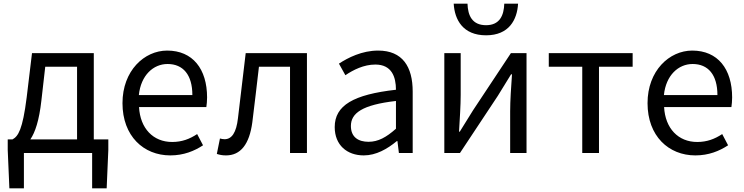

<svg xmlns="http://www.w3.org/2000/svg" viewBox="-20 -832 4043 1044"><path d="M110 0H481V192H560L569 -17V-74H490V-543H154L125 -302C103 -127 79 -91 48 -74H22V-17L31 192H110ZM145 -74C171 -112 193 -177 205 -285L226 -469H399V-74Z M906 13C979 13 1037 -11 1084 -42L1052 -103C1011 -76 969 -60 916 -60C813 -60 742 -134 736 -250H1102C1104 -264 1106 -282 1106 -302C1106 -457 1028 -557 889 -557C765 -557 646 -448 646 -271C646 -92 761 13 906 13ZM735 -315C746 -423 814 -484 891 -484C976 -484 1026 -425 1026 -315Z M1209 13C1288 13 1336 -47 1352 -167C1365 -268 1376 -369 1388 -469H1557V0H1649V-543H1316C1302 -426 1288 -308 1274 -190C1265 -110 1240 -75 1201 -75C1191 -75 1184 -77 1176 -79L1159 5C1175 10 1188 13 1209 13Z M1958 13C2025 13 2086 -22 2138 -65H2141L2149 0H2224V-334C2224 -469 2169 -557 2036 -557C1948 -557 1872 -518 1823 -486L1858 -423C1901 -452 1958 -481 2021 -481C2110 -481 2133 -414 2133 -344C1902 -318 1800 -259 1800 -141C1800 -43 1867 13 1958 13ZM1984 -61C1930 -61 1888 -85 1888 -147C1888 -217 1950 -262 2133 -283V-132C2080 -85 2036 -61 1984 -61Z M2396 0H2481L2687 -311C2707 -344 2738 -394 2759 -428H2764C2759 -357 2754 -285 2754 -227V0H2843V-543H2758L2552 -232C2532 -199 2501 -149 2480 -116H2476C2480 -186 2485 -259 2485 -316V-543H2396ZM2623 -640C2748 -640 2792 -725 2797 -812H2722C2720 -748 2697 -695 2623 -695C2547 -695 2524 -748 2522 -812H2447C2452 -725 2497 -640 2623 -640Z M3146 0H3237V-469H3420V-543H2964V-469H3146Z M3761 13C3834 13 3892 -11 3939 -42L3907 -103C3866 -76 3824 -60 3771 -60C3668 -60 3597 -134 3591 -250H3957C3959 -264 3961 -282 3961 -302C3961 -457 3883 -557 3744 -557C3620 -557 3501 -448 3501 -271C3501 -92 3616 13 3761 13ZM3590 -315C3601 -423 3669 -484 3746 -484C3831 -484 3881 -425 3881 -315Z"/></svg>

Font: Noto Sans Mono CJK SC
Style: Regular
Weight: 400
Designer: Ryoko NISHIZUKA 西塚涼子 (kana, bopomofo & ideographs); Paul D. Hunt (Latin, Greek & Cyrillic); Sandoll Communications 산돌커뮤니
Foundry: Adobe
Version: Version 2.004;hotconv 1.0.118;makeotfexe 2.5.65603